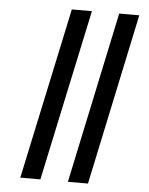

<svg xmlns="http://www.w3.org/2000/svg" viewBox="-54 -804 656 848"><g transform="rotate(5 274.5 -380.0)"><path d="M279 0H368L529 -760H440ZM68 0H157L319 -760H230Z"/></g></svg>

Font: Noto Serif Display SemiCondensed ExtraBold
Style: Italic
Weight: 800
Width: 4
Italic angle: -12°
Designer: Monotype Design Team
Foundry: Monotype Imaging Inc.
Version: Version 2.009